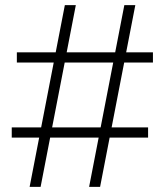

<svg xmlns="http://www.w3.org/2000/svg" viewBox="-20 -732 646 752"><path d="M329 0 467 -712H510L372 0ZM26 -193V-233H560V-193ZM96 0 234 -712H277L139 0ZM46 -487V-527H579V-487Z"/></svg>

Font: Muli ExtraLight
Style: Regular
Weight: 250
Designer: Vernon Adams
Foundry: Vernon Adams
Version: Version 2.100; ttfautohint (v1.8.1.43-b0c9)